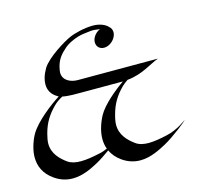

<svg xmlns="http://www.w3.org/2000/svg" viewBox="-105 -744 931 852"><g transform="rotate(-15 361.0 -318.0)"><path d="M177.2 -364.7C204.9 -358.9 243.7 -359.9 260.8 -359.9H454.2C411.5 -330.1 353.3 -282.2 329.1 -239.3C320.3 -222.7 312.4 -204.1 307 -184.1C302.8 -168.4 300.2 -152.3 300.2 -136.2C300.2 -120.7 302.6 -105.2 308.2 -90.3C295.4 -84.5 281.4 -79.6 266.6 -77.1C237.6 -70.8 208.9 -65.9 183 -65.9C160.1 -65.9 139.7 -69.8 123.6 -81.1C94.7 -102 63 -132.2 63 -178.6C63 -185.3 63.7 -192.3 65.1 -199.7C67 -208.5 68.7 -216.8 70.6 -224.1C82.8 -269.5 102.8 -302.2 136.7 -335.9C148.1 -347.2 162.4 -356.9 177.2 -364.7ZM674.1 -123.5C674.2 -124 631.6 -88.9 577.9 -78.1C549.4 -71.8 520.1 -66.4 494.7 -66.4C471.7 -66.4 451 -70.8 435.5 -82.5C406.6 -103.4 375.2 -134.3 375.2 -181C375.2 -187.8 375.9 -195.1 377.4 -202.6C378.6 -210.9 380.9 -219.2 383 -227.1C395.3 -272.9 414.8 -305.7 448.8 -339.8C457.3 -347.7 465.9 -354.5 476.1 -361.3C547.2 -368.2 590.8 -403.3 630.8 -417.5H262.6C228.3 -417.5 195.3 -434.6 195.3 -469.1C195.3 -472.4 195.6 -475.9 196.2 -479.5C197.3 -485.4 198.5 -491.7 199.9 -497.1C208.3 -528.3 223.2 -547.4 250.6 -571.3C266.5 -585 290.5 -596.2 313.9 -603.5C329.9 -608.4 344.9 -609.9 357.5 -611.3C368.6 -612.8 376.7 -613.8 383.1 -613.8C389.4 -613.8 394.7 -613.3 400.7 -612.3C407.3 -611.3 412.1 -610.8 416.3 -610.4C399.4 -603.5 384.9 -587.9 380.3 -570.8C379.3 -566.8 378.8 -562.9 378.8 -559.3C378.8 -540 392.7 -525.9 413.2 -525.9C437.1 -525.9 462.5 -545.9 469.2 -570.8C470.2 -574.7 470.7 -578.5 470.7 -582.1C470.7 -592.6 466.6 -601.7 459.1 -607.9C445.4 -624 418.2 -633.8 389.9 -633.8H387.5C349.2 -633.3 303.3 -622.1 278.1 -610.4C252.2 -599.1 167.4 -548.8 140.8 -505.9C133.5 -493.2 126.6 -478.5 122.8 -464.4C120.3 -454.9 118.8 -445.3 118.8 -436C118.8 -411.2 129.2 -388 157.2 -372.1C158.4 -371.1 160.2 -370.6 161.8 -369.1C119.4 -342.3 45.6 -285.6 17.4 -236.8C8.1 -220.2 0.5 -201.2 -4.7 -181.6C-8.7 -166.6 -11.2 -150.9 -11.2 -135.2C-11.2 -96.1 4.1 -57 47.7 -27.3C75.3 -8.3 102.8 -1.5 129.2 -1.5C177.5 -1.5 220.9 -24.9 250 -40.5C267.7 -50.3 291 -65.9 312.1 -81.1C321.5 -61.5 336.1 -43 358.7 -27.3C386.4 -8.3 413.8 -1.5 440.2 -1.5C488.5 -1.5 532.2 -25.9 561.1 -41C604.5 -64.5 675.9 -121.1 674.1 -123.5Z"/></g></svg>

Font: Pierce
Style: Oblique
Weight: 400
Italic angle: -15°
Version: Version 0.2.0